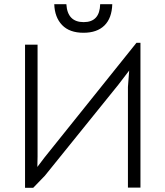

<svg xmlns="http://www.w3.org/2000/svg" viewBox="-20 -899 793 920"><path d="M653 0H593V-482L599 -561L547 -493L195 -57L139 1H100V-685H160V-149L159 -99L193 -144L634 -694H653ZM240 -879H298Q303 -793 381 -793Q458 -793 460 -879H518Q516 -812 480.5 -777Q445 -742 380 -742Q313 -742 277.5 -779Q242 -816 240 -879Z"/></svg>

Font: Bellota Text
Style: Regular
Weight: 400
Designer: Kemie Guaida
Foundry: Kemie Guaida
Version: Version 4.001